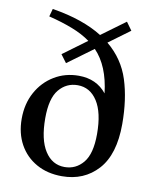

<svg xmlns="http://www.w3.org/2000/svg" viewBox="-82 -774 686 848"><g transform="rotate(10 261.0 -350.0)"><path d="M253.5 11Q188 11 138.8 -16.8Q89.5 -44.5 62.2 -94Q35 -143.5 35 -208.5Q35 -275.5 63.5 -327.5Q92 -379.5 141 -409.2Q190 -439 251 -439Q330.5 -439 376 -382Q362 -503.5 299.5 -568L185 -484L158.5 -519.5L265 -598Q230.5 -623 183.8 -641.2Q137 -659.5 76.5 -674.5L86 -709.5Q157.5 -698 213.5 -678.5Q269.5 -659 311.5 -632.5L418.5 -711L444.5 -675L349.5 -605Q421.5 -545.5 449 -459.2Q476.5 -373 476.5 -262Q476.5 -125.5 414.5 -57.2Q352.5 11 253.5 11ZM258 -31Q308.5 -31 341.5 -70.8Q374.5 -110.5 374.5 -199Q374.5 -295.5 341.8 -346.2Q309 -397 253.5 -397Q203 -397 170 -357.5Q137 -318 137 -229Q137 -132.5 169.8 -81.8Q202.5 -31 258 -31Z"/></g></svg>

Font: Newsreader Text Medium
Style: Regular
Weight: 500
Designer: Hugues Gentile
Foundry: Production Type
Version: Version 1.001